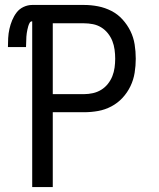

<svg xmlns="http://www.w3.org/2000/svg" viewBox="-20 -755 640 775"><path d="M110 0V-669Q103 -669 99.5 -662.5Q96 -656 94 -649Q92 -642 90.5 -635Q89 -628 88 -621Q87 -614 86.5 -607Q86 -600 86 -593Q86 -586 85.5 -579Q85 -572 85 -565H12Q12 -583 13 -601.5Q14 -620 18 -638Q22 -656 29 -673Q36 -690 47 -704.5Q58 -719 75 -727Q92 -735 110 -735H319Q348 -735 376 -729.5Q404 -724 429.5 -711Q455 -698 474.5 -676.5Q494 -655 506.5 -629.5Q519 -604 523.5 -575.5Q528 -547 528 -518Q528 -490 523.5 -461.5Q519 -433 506.5 -407Q494 -381 474.5 -360Q455 -339 429.5 -325.5Q404 -312 376 -307Q348 -302 319 -302H193V0ZM319 -375Q337 -375 355 -379Q373 -383 388.5 -392.5Q404 -402 415.5 -416.5Q427 -431 433.5 -447.5Q440 -464 442.5 -482Q445 -500 445 -518Q445 -536 442.5 -554.5Q440 -573 433.5 -589.5Q427 -606 415.5 -620.5Q404 -635 388.5 -644.5Q373 -654 355 -657.5Q337 -661 319 -661H193V-375Z"/></svg>

Font: Bmono
Style: Regular
Weight: 400
Monospace: yes
Designer: Belleve Invis
Foundry: Belleve Invis
Version: Version 11.2.2; ttfautohint (v1.8.2)